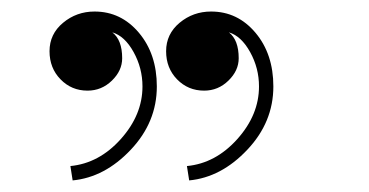

<svg xmlns="http://www.w3.org/2000/svg" viewBox="-20 -623 640 333"><path d="M131.8 -465.8Q104 -465.8 85 -485.4Q65.9 -504.9 65.9 -534.2Q65.9 -564 89.4 -583.5Q112.8 -603 144 -603Q189.9 -603 220.9 -566.2Q252 -529.3 252 -473.1Q252 -411.1 206.8 -363.3Q161.6 -315.4 106 -310.1L102.1 -335Q151.9 -339.8 189.5 -381.8Q227.1 -423.8 227.1 -473.1Q227.1 -504.9 211.7 -532.7Q196.3 -560.5 174.8 -566.9Q191.9 -553.7 191.9 -522Q191.9 -500.5 174.1 -483.2Q156.2 -465.8 131.8 -465.8ZM334 -465.8Q306.2 -465.8 287.1 -485.4Q268.1 -504.9 268.1 -534.2Q268.1 -564 291.5 -583.5Q314.9 -603 346.2 -603Q392.1 -603 423.1 -566.2Q454.1 -529.3 454.1 -473.1Q454.1 -411.1 408.9 -363.3Q363.8 -315.4 308.1 -310.1L304.2 -335Q354 -339.8 391.6 -381.8Q429.2 -423.8 429.2 -473.1Q429.2 -504.9 413.8 -532.7Q398.4 -560.5 377 -566.9Q394 -553.7 394 -522Q394 -500.5 376.2 -483.2Q358.4 -465.8 334 -465.8Z"/></svg>

Font: Compagnon Light
Style: Regular
Weight: 400
Designer: Juliette Duhe, Lea Pradine
Foundry: Velvetyne Type Foundry
Version: Version 1.000;PS 001.000;hotconv 1.0.88;makeotf.lib2.5.64775